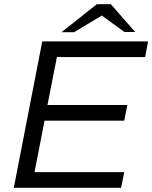

<svg xmlns="http://www.w3.org/2000/svg" viewBox="-20 -898 728 918"><path d="M46 0 182 -700H688L674 -625H252L207 -396H589L574 -321H193L145 -75H574L559 0ZM274 -744 443 -878H510L484 -834L334 -744ZM575 -745 450 -836 443 -878H510L626 -745Z"/></svg>

Font: REM Light
Style: Italic
Weight: 300
Italic angle: -11°
Designer: Octavio Pardo
Foundry: Ashler Design
Version: Version 1.005;gftools[0.9.28]